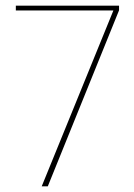

<svg xmlns="http://www.w3.org/2000/svg" viewBox="-20 -659 474 679"><path d="M149 0H127.5L381 -622H36V-639H401V-622.5Z"/></svg>

Font: Anek Kannada Thin
Style: Regular
Weight: 250
Version: Version 1.003